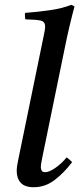

<svg xmlns="http://www.w3.org/2000/svg" viewBox="-20 -772 332 804"><path d="M259 -113Q272 -104 282 -93Q248 -48 208.5 -18Q169 12 121 12Q84 12 67 -6.5Q50 -25 50 -56Q50 -67 52 -80Q54 -93 57 -106L162 -617Q165 -631 167 -642.5Q169 -654 169 -661Q169 -681 151.5 -685.5Q134 -690 86 -691Q85 -698 84.5 -704.5Q84 -711 85 -718Q139 -722 190.5 -729.5Q242 -737 279 -752L292 -745Q282 -708 271.5 -664Q261 -620 250 -565L157 -112Q156 -105 153.5 -93.5Q151 -82 151 -72Q151 -63 155 -57Q159 -51 169 -51Q186 -51 212 -69Q238 -87 259 -113Z"/></svg>

Font: Tiro Bangla
Style: Italic
Weight: 400
Italic angle: -11°
Designer: Bangla: John Hudson & Fiona Ross, assisted by Neelakash Kshetrimayum. Latin: John Hudson with Paul Hanslow, assisted by 
Foundry: Tiro Typeworks Ltd.
Version: Version 1.60